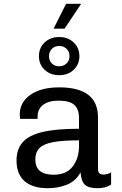

<svg xmlns="http://www.w3.org/2000/svg" viewBox="-20 -981 640 1011"><path d="M231 10Q152 10 109.5 -27Q67 -64 67 -136Q67 -195 99.5 -232Q132 -269 204 -286Q276 -303 396 -303V-359Q396 -407 371 -429Q346 -451 289 -451Q236 -451 207 -429Q178 -407 178 -367V-355H86Q84 -372 84 -377Q84 -443 140.5 -482Q197 -521 292 -521Q496 -521 496 -363V-92Q496 -75 503.5 -68.5Q511 -62 525 -62Q548 -62 565 -74V-9Q537 10 493 10Q448 10 428 -7.5Q408 -25 404 -73Q378 -26 331 -8Q284 10 231 10ZM84 -376Q84 -374 83.5 -378.5Q83 -383 84 -377ZM262 -61Q330 -61 363 -104.5Q396 -148 396 -211V-242Q309 -242 259 -232.5Q209 -223 187.5 -201Q166 -179 166 -141Q166 -61 262 -61ZM262 -830 328 -961H405L406 -959L320 -830ZM292 -585Q245 -585 215 -613.5Q185 -642 185 -685Q185 -729 215 -757.5Q245 -786 292 -786Q338 -786 368 -757.5Q398 -729 398 -685Q398 -642 368 -613.5Q338 -585 292 -585ZM292 -632Q315 -632 330.5 -647Q346 -662 346 -685Q346 -709 330.5 -724Q315 -739 292 -739Q268 -739 253 -723.5Q238 -708 238 -685Q238 -662 253 -647Q268 -632 292 -632Z"/></svg>

Font: Chivo Mono
Style: Regular
Weight: 400
Monospace: yes
Designer: Hector Gatti
Foundry: Omnibus-Type
Version: Version 1.008; ttfautohint (v1.8.4.7-5d5b)